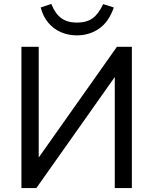

<svg xmlns="http://www.w3.org/2000/svg" viewBox="-20 -957 781 977"><path d="M89 0V-719H177V-137H164L575 -719H651V0H564V-582H576L165 0ZM371 -777Q327 -777 289.5 -793.5Q252 -810 225.5 -841.5Q199 -873 187 -919L241 -937Q261 -887 292 -864.5Q323 -842 371 -842Q420 -842 450.5 -863.5Q481 -885 505 -936L559 -919Q534 -846 484.5 -811.5Q435 -777 371 -777Z"/></svg>

Font: Nunitoga
Style: Medium
Weight: 500
Designer: Vernon Adams
Foundry: Vernon Adams
Version: Version 1.0